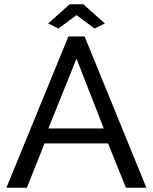

<svg xmlns="http://www.w3.org/2000/svg" viewBox="-20 -881 717 901"><path d="M10 0H106L189 -208H487L571 0H667L377 -710H301ZM207 -278 339 -606 467 -278ZM254 -747 339 -810 424 -747 472 -771 371 -861H307L206 -771Z"/></svg>

Font: Raleway Med
Style: Regular
Weight: 500
Designer: Matt McInerney, Pablo Impallari, Rodrigo Fuenzalida
Foundry: Matt McInerney, Pablo Impallari, Rodrigo Fuenzalida
Version: Version 3.00 July 28, 2015